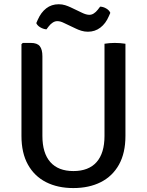

<svg xmlns="http://www.w3.org/2000/svg" viewBox="-20 -894 708 926"><path d="M585 -238.5Q585 -156 553.8 -100Q522.5 -44 466 -15.5Q409.5 13 333.5 13Q258.5 13 202.2 -15.5Q146 -44 114.8 -100Q83.5 -156 83.5 -238.5V-681L90 -687H128.5Q159.5 -687 172 -671.2Q184.5 -655.5 184.5 -622.5V-238.5Q184.5 -155.5 222.8 -112.2Q261 -69 334 -69Q407.5 -69 445.8 -112.2Q484 -155.5 484 -238.5V-683Q495.5 -685 508.5 -686Q521.5 -687 533 -687Q545 -687 559.2 -686Q573.5 -685 585 -683ZM289 -783Q280 -787.5 272.2 -789.8Q264.5 -792 256 -792Q245 -792 234.5 -785.2Q224 -778.5 215.5 -767.5L204 -752.5Q189.5 -753.5 175 -761.8Q160.5 -770 155 -782.5L162 -798.5Q177.5 -834 203 -853.8Q228.5 -873.5 263 -873.5Q280 -873.5 294.8 -868.8Q309.5 -864 321 -858.5L375.5 -832.5Q384.5 -828 394 -825.2Q403.5 -822.5 411 -822.5Q422 -822.5 432.2 -829Q442.5 -835.5 451.5 -847L463 -862Q478 -861.5 492.5 -853Q507 -844.5 512 -832L505 -816Q490 -780.5 464 -760.8Q438 -741 404 -741Q387 -741 372 -745.8Q357 -750.5 346 -756Z"/></svg>

Font: Signika Negative Light
Style: Regular
Weight: 400
Version: Version 2.001